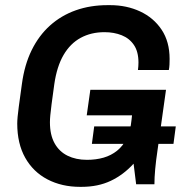

<svg xmlns="http://www.w3.org/2000/svg" viewBox="-20 -716 726 746"><path d="M291 10Q220 10 164.5 -19Q109 -48 78 -103Q47 -158 47 -236Q47 -257 53 -301.5Q59 -346 65 -389Q75 -464 103 -521Q131 -578 174.5 -617Q218 -656 274.5 -676Q331 -696 398 -696H408Q472 -696 524.5 -671.5Q577 -647 608 -600.5Q639 -554 639 -487Q639 -476 638.5 -465Q638 -454 636 -444H516Q517 -452 517.5 -459Q518 -466 518 -473Q518 -515 500.5 -541Q483 -567 453 -579Q423 -591 386 -591Q334 -591 293.5 -569Q253 -547 227 -502.5Q201 -458 191 -389Q184 -340 180.5 -312Q177 -284 175.5 -268.5Q174 -253 174 -241Q174 -192 192 -159.5Q210 -127 242.5 -111Q275 -95 318 -95Q353 -95 382.5 -103.5Q412 -112 435 -130.5Q458 -149 472.5 -178.5Q487 -208 491 -250L493 -268H317L331 -367H625L592 -132Q586 -92 583 -59Q580 -26 580 0H509L499 -80Q460 -37 410.5 -13.5Q361 10 297 10ZM337 -157 346 -225H663L654 -157Z"/></svg>

Font: Chivo Medium Medium
Style: Italic
Weight: 500
Italic angle: -8.05°
Version: Version 2.002